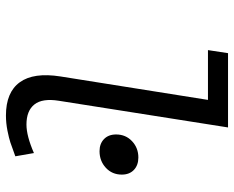

<svg xmlns="http://www.w3.org/2000/svg" viewBox="-90 -677 780 640"><g transform="rotate(90 300.0 -357.0)"><path d="M365.2 13.2Q287.6 13.2 254.2 -33Q220.7 -79.1 234.9 -168.9L313 -660.2H147L157.2 -727.1H404.8L315.9 -163.1Q307.1 -108.4 328.1 -81.8Q349.1 -55.2 395 -55.2Q433.1 -55.2 490.2 -80.1L501 -18.1Q467.8 -5.9 454.6 -1.5Q441.4 2.9 415.8 8.1Q390.1 13.2 365.2 13.2ZM483.9 -298.8Q459 -298.8 443.6 -313.7Q428.2 -328.6 428.2 -354Q428.2 -386.2 450.7 -407.2Q473.1 -428.2 504.9 -428.2Q530.8 -428.2 546.4 -413.3Q562 -398.4 562 -373Q562 -340.8 539.3 -319.8Q516.6 -298.8 483.9 -298.8Z"/></g></svg>

Font: Office Code Pro Italic
Style: Regular
Weight: 400
Italic angle: -9°
Designer: Nathan Rutzky & Paul D. Hunt
Foundry: Adobe Systems Incorporated
Version: Version 1.004;PS 001.004;hotconv 1.0.70;makeotf.lib2.5.58329